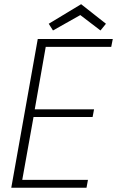

<svg xmlns="http://www.w3.org/2000/svg" viewBox="-20 -886 552 906"><path d="M512.2 -702.1 504.9 -665H195.8L144 -370.1H423.8L417 -334H138.2L85 -37.1H395L388.2 0H33.2L158.2 -702.1ZM362.8 -866.2 480 -773.9 454.1 -742.2 358.9 -814.9 230 -742.2 210 -773.9Z"/></svg>

Font: SVN-Poppins ExtraLight
Style: Italic
Weight: 200
Italic angle: -10°
Designer: Ninad Kale (Devanagari), Jonny Pinhorn (Latin)
Foundry: Indian Type Foundry
Version: Version 3.002 2017